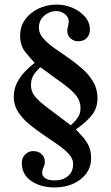

<svg xmlns="http://www.w3.org/2000/svg" viewBox="-20 -635 492 851"><path d="M412.1 -200.2Q412.1 -151.4 382.1 -118.4Q352.1 -85.4 316.4 -61.5Q333 -43.9 348.4 -26.4Q363.8 -8.8 373.8 12.9Q383.8 34.7 383.8 66.4Q383.8 122.6 337.9 159.2Q292 195.8 220.2 195.8Q161.1 195.8 118.9 167.5Q76.7 139.2 76.7 85.9Q76.7 64.9 91.3 49.8Q106 34.7 127 34.7Q149.9 34.7 164.3 48.1Q178.7 61.5 178.7 81.1Q178.7 94.2 172.9 106.2Q167 118.2 167 132.3Q167 145 180.7 154.8Q194.3 164.6 222.7 164.6Q258.8 164.6 281.5 145.3Q304.2 126 304.2 91.8Q304.2 68.8 285.2 47.9Q266.1 26.9 236.1 5.9Q206.1 -15.1 172.6 -37.4Q139.2 -59.6 109.1 -84.7Q79.1 -109.9 60.1 -139.4Q41 -168.9 41 -204.6Q41 -239.7 55.4 -268.1Q69.8 -296.4 91.3 -318.6Q112.8 -340.8 133.8 -356.4Q111.3 -379.9 90.3 -407Q69.3 -434.1 69.3 -477.5Q69.3 -519 92.3 -549.8Q115.2 -580.6 152.3 -597.7Q189.5 -614.7 231 -614.7Q267.1 -614.7 300.8 -600.6Q334.5 -586.4 356.4 -561.3Q378.4 -536.1 378.4 -503.4Q378.4 -481.4 364.7 -466.8Q351.1 -452.1 326.2 -452.1Q307.1 -452.1 292.7 -465.1Q278.3 -478 278.3 -497.6Q278.3 -508.8 281.5 -518.8Q284.7 -528.8 284.7 -539.6Q284.7 -558.6 267.8 -572.3Q251 -585.9 228.5 -585.9Q199.7 -585.9 176 -565.4Q152.3 -544.9 152.3 -511.7Q152.3 -487.3 171.1 -465.6Q189.9 -443.8 219.5 -422.9Q249 -401.9 282.2 -379.2Q315.4 -356.4 345 -330.3Q374.5 -304.2 393.3 -272.2Q412.1 -240.2 412.1 -200.2ZM159.2 -336.9Q139.6 -319.8 128.4 -301.5Q117.2 -283.2 117.2 -256.8Q117.2 -231 133.3 -209.7Q149.4 -188.5 188 -159.4Q226.6 -130.4 293.9 -79.6Q312.5 -96.2 324.7 -113.8Q336.9 -131.3 336.9 -155.3Q336.9 -186.5 318.6 -210.2Q300.3 -233.9 261.2 -262.7Q222.2 -291.5 159.2 -336.9Z"/></svg>

Font: Scheherazade New
Style: Bold
Weight: 700
Designer: SIL International
Foundry: SIL International
Version: Version 4.000